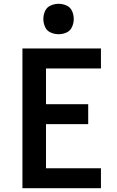

<svg xmlns="http://www.w3.org/2000/svg" viewBox="-20 -990 616 1010"><path d="M98 0H511V-105H222V-337H444V-442H222V-630H511V-735H98ZM288 -810Q310 -810 330 -819Q350 -828 359 -848.5Q368 -869 368 -890Q368 -912 359 -932Q350 -952 330 -961Q310 -970 288 -970Q267 -970 246.5 -961Q226 -952 217 -932Q208 -912 208 -890Q208 -869 217 -848.5Q226 -828 246.5 -819Q267 -810 288 -810Z"/></svg>

Font: Iosevka Sparkle
Style: Bold
Weight: 700
Designer: Belleve Invis
Foundry: Belleve Invis
Version: Version 4.5.0; ttfautohint (v1.8.3)